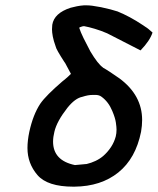

<svg xmlns="http://www.w3.org/2000/svg" viewBox="-20 -702 592 720"><path d="M359 -675Q397 -667 421 -659Q443 -650 466.5 -637.5Q490 -625 517 -607Q519 -605 525 -601.5Q531 -598 537 -593L552 -580Q542 -549 507 -513L382 -577Q359 -587 335.5 -594Q312 -601 295 -604Q293 -604 288.5 -603Q284 -602 280 -600L277 -598Q282 -582 293.5 -558.5Q305 -535 319 -509Q347 -462 366 -449H365Q376 -443 392 -432.5Q408 -422 428 -408Q513 -345 513 -252Q513 -231 509 -208Q489 -108 424 -55.5Q359 -3 259 -2Q257 -2 255 -2Q158 -2 120.5 -45.5Q83 -89 83 -147Q83 -175 90 -208Q104 -272 131 -313Q142 -329 163 -350Q184 -371 213 -396Q227 -407 235 -414.5Q243 -422 246 -425L223 -468V-467Q190 -518 189 -527Q181 -549 178 -565Q175 -581 175 -592Q175 -601 176 -609Q183 -653 245 -673Q256 -676 268.5 -678.5Q281 -681 295 -682Q300 -682 304 -682Q314 -682 326 -680.5Q338 -679 353 -676ZM184 -208Q179 -188 179 -171Q179 -100 261 -83Q264 -83 294 -86Q296 -86 299 -86.5Q302 -87 305 -87Q322 -91 338 -98.5Q354 -106 367 -117Q403 -149 414 -190Q417 -202 417 -216Q417 -225 414.5 -242.5Q412 -260 401 -286Q387 -320 361 -339Q356 -343 350 -344.5Q344 -346 340 -346H327Q310 -346 289 -339Q262 -334 233 -298Q193 -247 184 -208Z"/></svg>

Font: New Athena Unicode
Style: Bold Italic
Weight: 700
Designer: J. Rusten 1997; rev. by R. Hancock 2001, 2002, rev. by D. Mastronarde 2002-2021
Foundry: Society for Classical Studies (formerly American Philological Association)
Version: Version 5.008